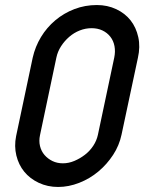

<svg xmlns="http://www.w3.org/2000/svg" viewBox="-20 -743 573 763"><path d="M110 -514Q120 -558 143 -596Q166 -634 200 -662.5Q234 -691 276 -707Q318 -723 365 -723Q407 -723 442 -706.5Q477 -690 499 -662Q521 -634 529.5 -595.5Q538 -557 528 -513L463 -208Q454 -165 429.5 -127.5Q405 -90 371 -61.5Q337 -33 295 -16.5Q253 0 211 0Q169 0 134 -16.5Q99 -33 76.5 -60.5Q54 -88 45 -125Q36 -162 44 -202ZM139 -206Q134 -183 139 -162.5Q144 -142 157 -127Q170 -112 188.5 -103Q207 -94 230 -94Q253 -94 275.5 -103.5Q298 -113 317.5 -128Q337 -143 350.5 -163.5Q364 -184 369 -207L434 -514Q439 -538 435 -559.5Q431 -581 418.5 -597Q406 -613 387 -622Q368 -631 344 -631Q320 -631 297 -622Q274 -613 255 -596.5Q236 -580 222.5 -559Q209 -538 204 -514Z"/></svg>

Font: VDS
Style: Italic
Weight: 400
Designer: artmaker
Foundry: artmaker
Version: Version 1.000 2009 initial release